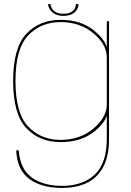

<svg xmlns="http://www.w3.org/2000/svg" viewBox="-20 -694 643 943"><path d="M284.5 229Q352.5 229 404.2 205.5Q456 182 485.8 128.2Q515.5 74.5 515.5 -12.5V-590H504.5V-445.5V-13.5Q504.5 108.5 445 163.8Q385.5 219 284.5 219Q223.5 219 176.8 200.2Q130 181.5 103.8 144.8Q77.5 108 72 44.5H59.5Q64.5 141.5 124.2 185.2Q184 229 284.5 229ZM277.5 4Q379 4 443.8 -48.5Q508.5 -101 508.5 -150.5L504.5 -181Q504.5 -118 438.8 -62.5Q373 -7 277.5 -7Q180.5 -7 118.2 -72.8Q56 -138.5 56 -296Q56 -454 118.2 -519.8Q180.5 -585.5 277.5 -585.5Q373 -585.5 438.8 -530.5Q504.5 -475.5 504.5 -412L507.5 -442Q507.5 -489.5 443.2 -543Q379 -596.5 277.5 -596.5Q173.5 -596.5 109 -527.5Q44.5 -458.5 44.5 -296Q44.5 -134 109 -65Q173.5 4 277.5 4ZM290.5 -616Q316.5 -616 333 -624.5Q349.5 -633 357.5 -646.2Q365.5 -659.5 365.5 -674H353Q353 -663.5 347.5 -652.5Q342 -641.5 328.5 -634Q315 -626.5 290.5 -626.5Q268 -626.5 254.5 -634.2Q241 -642 234.8 -652.8Q228.5 -663.5 228.5 -674H216.5Q216.5 -659.5 225.8 -646.2Q235 -633 251.2 -624.5Q267.5 -616 290.5 -616Z"/></svg>

Font: Anybody SemiExpanded Thin
Style: Regular
Weight: 250
Width: 6
Version: Version 1.113;gftools[0.9.25]